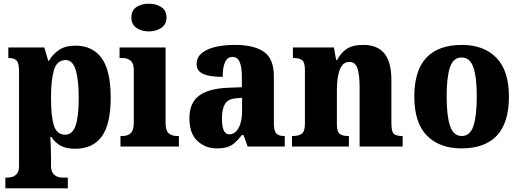

<svg xmlns="http://www.w3.org/2000/svg" viewBox="-20 -793 2815 1039"><path d="M9 226V168H23Q32 168 46.5 164Q61 160 72 146.5Q83 133 83 106V-408Q83 -454 68.5 -466.5Q54 -479 30 -479H25V-536H220L241 -464H245Q264 -499 299 -522.5Q334 -546 388 -546Q481 -546 530 -478.5Q579 -411 579 -265Q579 -120 530.5 -54Q482 12 386 12Q338 12 308 -4.5Q278 -21 258 -52H252Q254 -28 255 1Q256 30 256 60V104Q256 132 267.5 146Q279 160 293 164Q307 168 316 168H347V226ZM333 -64Q372 -64 389 -113Q406 -162 406 -263Q406 -361 389.5 -414.5Q373 -468 336 -468Q288 -468 272 -414Q256 -360 256 -265Q256 -162 272 -113Q288 -64 333 -64Z M786 -623Q746 -623 718.5 -642Q691 -661 691 -698Q691 -737 718.5 -755Q746 -773 786 -773Q824 -773 852.5 -755Q881 -737 881 -698Q881 -661 852.5 -642Q824 -623 786 -623ZM632 0V-57H643Q670 -57 687 -72Q704 -87 704 -129V-413Q704 -451 686.5 -465Q669 -479 644 -479H627V-536H876V-127Q876 -86 893.5 -71.5Q911 -57 937 -57H948V0Z M1153 10Q1092 10 1048.5 -30Q1005 -70 1005 -154Q1005 -236 1057 -275Q1109 -314 1213 -318L1289 -321V-374Q1289 -430 1277 -457.5Q1265 -485 1237 -485Q1211 -485 1198 -457Q1185 -429 1185 -377Q1114 -377 1079 -393Q1044 -409 1044 -446Q1044 -483 1072.5 -506Q1101 -529 1147.5 -539.5Q1194 -550 1251 -550Q1356 -550 1409 -512Q1462 -474 1462 -381V-127Q1462 -87 1474 -72Q1486 -57 1517 -57H1521V0H1320L1298 -62H1289Q1268 -36 1250 -20Q1232 -4 1209.5 3Q1187 10 1153 10ZM1221 -66Q1252 -66 1271 -100.5Q1290 -135 1290 -191V-264L1258 -261Q1214 -258 1197.5 -230.5Q1181 -203 1181 -150Q1181 -66 1221 -66Z M1560 0V-57H1564Q1596 -57 1613 -69Q1630 -81 1630 -125V-415Q1630 -456 1615 -467.5Q1600 -479 1569 -479H1565V-536H1787L1799 -468H1804Q1823 -505 1855 -527.5Q1887 -550 1946 -550Q2021 -550 2059.5 -504.5Q2098 -459 2098 -358V-127Q2098 -81 2111 -69Q2124 -57 2155 -57H2159V0H1926V-323Q1926 -387 1914.5 -422.5Q1903 -458 1870 -458Q1844 -458 1829.5 -436.5Q1815 -415 1809 -380Q1803 -345 1803 -305V-122Q1803 -80 1818 -68.5Q1833 -57 1864 -57H1868V0Z M2477 10Q2358 10 2290 -59.5Q2222 -129 2222 -270Q2222 -411 2287 -480.5Q2352 -550 2480 -550Q2598 -550 2666 -480.5Q2734 -411 2734 -270Q2734 -129 2669 -59.5Q2604 10 2477 10ZM2479 -57Q2524 -57 2542 -111.5Q2560 -166 2560 -270Q2560 -376 2541.5 -429Q2523 -482 2478 -482Q2433 -482 2415 -429Q2397 -376 2397 -270Q2397 -166 2415.5 -111.5Q2434 -57 2479 -57Z"/></svg>

Font: Noto Serif Armenian SemiCondensed ExtraBold
Style: Regular
Weight: 800
Width: 4
Designer: Monotype Design Team
Foundry: Monotype Imaging Inc.
Version: Version 2.008; ttfautohint (v1.8.4.7-5d5b)